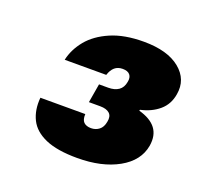

<svg xmlns="http://www.w3.org/2000/svg" viewBox="-76 -797 553 532"><g transform="rotate(20 200.5 -531.0)"><path d="M74.8 -592.1Q81.8 -624.2 104.5 -652Q127.3 -679.7 167.1 -696.9Q206.9 -714.2 264.3 -714.2Q334.4 -714.2 371 -684.2Q407.6 -654.2 399.6 -608.6Q394.6 -577.6 372.5 -558.9Q350.5 -540.2 318.2 -533.2L317.2 -530.2Q352.3 -520.6 367.5 -500.6Q382.7 -480.6 377.7 -449.2Q369.7 -402.4 321 -375.2Q272.4 -348.1 200 -348.1Q141.1 -348.1 106.3 -363.2Q71.5 -378.3 57.8 -405.9Q44.1 -433.6 47.5 -470.2H179.9Q178.9 -453.5 186.3 -446.2Q193.8 -438.9 207.9 -438.9Q221.4 -438.9 231.5 -446.7Q241.7 -454.4 244.6 -471.2Q248.1 -488 239.1 -496.4Q230 -504.7 211.3 -504.7H178L187.5 -560.6H214.6Q233.3 -560.6 245.1 -568.7Q256.8 -576.8 259.8 -594.1Q262.7 -607.8 256.2 -615.6Q249.8 -623.4 234.7 -623.4Q220.7 -623.4 211.4 -615.5Q202.2 -607.6 197.3 -592.1Z"/></g></svg>

Font: Poppins Variable
Style: Italic
Weight: 100
Italic angle: -10°
Designer: Jonny Pinhorn
Foundry: Indian Type Foundry
Version: Version 6.000